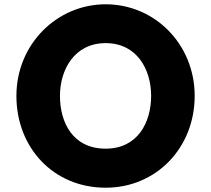

<svg xmlns="http://www.w3.org/2000/svg" viewBox="-20 -860 984 895"><path d="M259.5 -413C259.5 -536 327.5 -659 472.5 -659C618.5 -659 684.5 -536 684.5 -413C684.5 -290 622.5 -167 472.5 -167C318.5 -167 259.5 -290 259.5 -413ZM56.5 -413C56.5 -172 228.5 15 472.5 15C709.5 15 887.5 -172 887.5 -413C887.5 -654 701.5 -840 472.5 -840C245.5 -840 56.5 -654 56.5 -413Z"/></svg>

Font: Sztylet
Style: Bd
Weight: 700
Foundry: Cannot Into Space Fonts, PlusOne Fonts
Version: Version 0.12